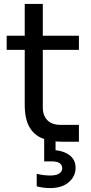

<svg xmlns="http://www.w3.org/2000/svg" viewBox="-20 -716 466 978"><path d="M382 6H300Q240 6 196.5 -11Q153 -28 129.5 -69.5Q106 -111 106 -182V-696H198V-170Q198 -127 221.5 -103.5Q245 -80 288 -80H382ZM382 -462H14V-534H382ZM235 242Q216 242 198.5 239.5Q181 237 167 233V169Q181 173 199.5 175.5Q218 178 235 178Q267 178 282 167.5Q297 157 297 141Q297 125 284.5 115.5Q272 106 243 106H205V-10H263V85L222 48H238Q295 48 330 71.5Q365 95 365 139Q365 182 330.5 212Q296 242 235 242Z"/></svg>

Font: Sora Variable
Style: Regular
Weight: 400
Designer: Jonathan Barnbrook, Julián Moncada
Foundry: Barnbrook Fonts
Version: Version 2.000